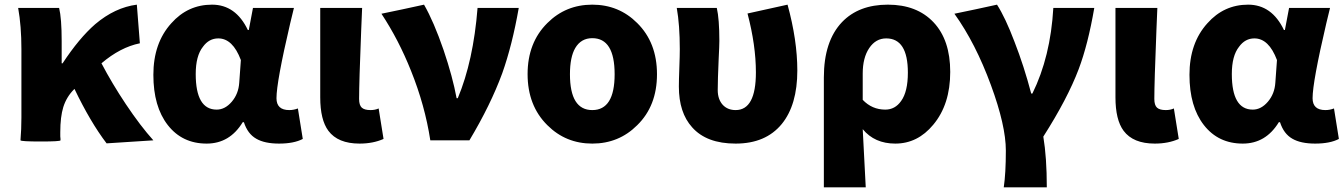

<svg xmlns="http://www.w3.org/2000/svg" viewBox="-20 -603 5776 825"><path d="M438 13Q368 -79 300 -221L298 -219Q266 -187 252 -143Q239 -101 239 -35V-17Q239 -13 240 -6Q240 -2 240 0Q239 5 155 5Q71 5 68 0Q72 -48 72 -98V-196V-392Q72 -491 58 -569H234Q245 -524 245 -427V-331H249Q320 -439 389 -499Q474 -571 568 -583L581 -417Q497 -400 416 -331Q461 -245 521 -155Q584 -61 639 0Z M868 14Q763 14 701 -65.5Q639 -145 639 -281.5Q639 -418 716 -503Q787 -583 891 -583Q993 -583 1045 -474H1049L1067 -569H1155H1243Q1238 -548 1227 -503Q1168 -251 1168 -181Q1168 -130 1223 -130Q1242 -130 1260 -137L1281 -6Q1243 14 1179 14Q1117 14 1081 -7Q1044 -28 1028 -78H1023Q967 14 868 14ZM911 -132Q947 -132 976 -166Q1005 -200 1008 -248L1015 -345Q980 -438 918 -438Q878 -438 852 -402Q821 -363 821 -285Q821 -132 911 -132Z M1525 14Q1432 14 1391 -41Q1356 -88 1356 -185V-377V-569H1536Q1535 -539 1532 -473Q1523 -248 1523 -178Q1523 -151 1534.5 -140.5Q1546 -130 1572 -130Q1592 -130 1607 -137L1628 -6Q1583 14 1525 14Z M1829 0Q1806 -150 1746 -299Q1693 -432 1619 -544L1710 -563L1802 -583Q1844 -510 1886 -388Q1925 -273 1942 -181H1947Q2014 -341 2032 -569H2209Q2181 -409 2138 -288Q2088 -152 1997 0Z M2525 14Q2411 14 2332 -65Q2247 -149 2247 -284.5Q2247 -420 2332 -504Q2411 -583 2525 -583Q2639 -583 2718 -504Q2803 -420 2803 -284Q2803 -148 2718 -65Q2639 14 2525 14ZM2525 -130Q2621 -130 2621 -284Q2621 -439 2525 -439Q2477 -439 2452 -397Q2429 -358 2429 -284Q2429 -130 2525 -130Z M3141 14Q3016 14 2954 -56Q2897 -119 2897 -231Q2897 -258 2899 -311.5Q2901 -365 2901 -392Q2901 -495 2888 -569H3060Q3071 -521 3071 -427Q3071 -408 3068 -349Q3064 -259 3064 -216Q3064 -176 3086 -152Q3107 -130 3141 -130Q3228 -130 3228 -292Q3228 -408 3192 -545L3278 -564L3364 -583Q3406 -430 3406 -300Q3406 -152 3339 -70Q3270 14 3141 14Z M3520 202V-34V-270Q3520 -426 3598 -508Q3670 -583 3795 -583Q3920 -583 3991.5 -507Q4063 -431 4063 -294Q4063 -154 3990 -67Q3923 14 3827 14Q3738 14 3687 -48Q3692 38 3700 202ZM3784 -132Q3826 -132 3852 -169Q3881 -209 3881 -291Q3881 -438 3788 -438Q3743 -438 3715 -396.5Q3687 -355 3687 -287V-174Q3727 -132 3784 -132Z M4293 202Q4302 142 4302 44Q4302 -63 4238 -237Q4172 -417 4081 -544L4172 -563L4264 -583Q4300 -527 4339 -424Q4380 -319 4411 -201H4416Q4494 -359 4506 -569H4682Q4655 -412 4615 -306Q4567 -179 4463 -16Q4478 74 4478 202Z M4942 14Q4849 14 4808 -41Q4773 -88 4773 -185V-377V-569H4953Q4952 -539 4949 -473Q4940 -248 4940 -178Q4940 -151 4951.5 -140.5Q4963 -130 4989 -130Q5009 -130 5024 -137L5045 -6Q5000 14 4942 14Z M5320 14Q5215 14 5153 -65.5Q5091 -145 5091 -281.5Q5091 -418 5168 -503Q5239 -583 5343 -583Q5445 -583 5497 -474H5501L5519 -569H5607H5695Q5690 -548 5679 -503Q5620 -251 5620 -181Q5620 -130 5675 -130Q5694 -130 5712 -137L5733 -6Q5695 14 5631 14Q5569 14 5533 -7Q5496 -28 5480 -78H5475Q5419 14 5320 14ZM5363 -132Q5399 -132 5428 -166Q5457 -200 5460 -248L5467 -345Q5432 -438 5370 -438Q5330 -438 5304 -402Q5273 -363 5273 -285Q5273 -132 5363 -132Z"/></svg>

Font: GenSekiGothic TW H
Style: Regular
Weight: 900
Version: Version 1.501;PS 1;hotconv 16.6.51;makeotf.lib2.5.65220